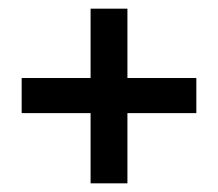

<svg xmlns="http://www.w3.org/2000/svg" viewBox="-20 -546 503 443"><path d="M274 -366H433V-285H274V-123H189V-285H30V-366H189V-526H274Z"/></svg>

Font: Akshar
Style: Regular
Weight: 400
Designer: Tall Chai
Foundry: Tall Chai
Version: Version 1.000